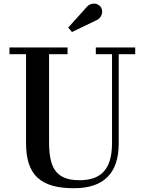

<svg xmlns="http://www.w3.org/2000/svg" viewBox="-20 -1008 795 1043"><path d="M499.5 -896C531.5 -907.5 544 -944 528.5 -968.5C514.5 -990.5 475 -1000 448.5 -967L350.5 -858L371 -834ZM31.5 -750V-713.5H121.5V-230C121.5 -57 201 14.5 381.5 14.5C542 14.5 625 -65 625 -230V-713.5H714.5V-750H500.5V-713.5H588.5V-230C588.5 -77.5 518.5 -29 411.5 -29C275 -29 246.5 -108 246.5 -240V-713.5H347V-750Z"/></svg>

Font: Bodoni* 06pt Medium
Style: Regular
Weight: 500
Version: Version 2.3